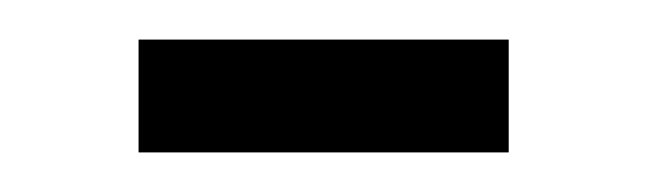

<svg xmlns="http://www.w3.org/2000/svg" viewBox="-20 -383 327 97"><path d="M237 -306V-363H50V-306Z"/></svg>

Font: Abel
Style: Regular
Weight: 400
Designer: Matthew Desmond
Foundry: Matthew Desmond
Version: Version 1.002